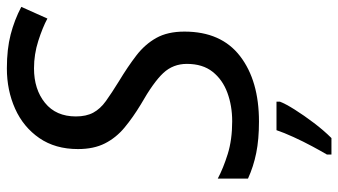

<svg xmlns="http://www.w3.org/2000/svg" viewBox="-233 -531 985 559"><g transform="rotate(-90 259.5 -251.5)"><path d="M185 10Q133 10 93.5 2Q54 -6 19 -22V-110Q49 -94 90.5 -81Q132 -68 186 -68Q231 -68 269 -82Q307 -96 330 -125Q353 -154 353 -200Q353 -240 326.5 -268.5Q300 -297 235 -334Q197 -357 167.5 -381.5Q138 -406 121.5 -438.5Q105 -471 105 -517Q105 -583 137 -629.5Q169 -676 222.5 -700Q276 -724 340 -724Q396 -724 438.5 -713Q481 -702 519 -682L485 -606Q459 -620 420 -632.5Q381 -645 340 -645Q279 -645 239.5 -613Q200 -581 200 -523Q200 -493 211 -472.5Q222 -452 245 -435.5Q268 -419 302 -398Q345 -372 377.5 -347Q410 -322 428.5 -289Q447 -256 447 -207Q447 -100 375.5 -45Q304 10 185 10ZM89 221V208Q99 191 113 165Q127 139 140 110.5Q153 82 160 61H243V71Q237 87 220 114Q203 141 181 170Q159 199 137 221Z"/></g></svg>

Font: Manna Sans
Style: Italic
Weight: 400
Italic angle: -12°
Designer: Monotype Design Team
Foundry: Monotype Imaging Inc.
Version: Version 2.001.1; ttfautohint (v1.8.2)